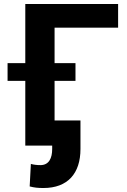

<svg xmlns="http://www.w3.org/2000/svg" viewBox="-20 -731 640 964"><path d="M573 -592V-711H107V0H254V-592ZM359 -325V-414H18V-325ZM183 98C165 98 149 96 135 92L129 205C152 211 170 213 198 213C320 213 384 140 384 17V-126H242V17C242 63 226 98 183 98Z"/></svg>

Font: Asimov
Style: Regular
Weight: 500
Designer: Google
Version: Version 2.000980; 2014